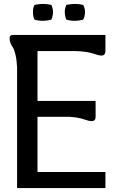

<svg xmlns="http://www.w3.org/2000/svg" viewBox="-20 -958 597 978"><path d="M198 -852Q176 -852 156 -858Q148 -871 148 -899Q148 -919 156 -933Q179 -938 198 -938Q220 -938 242 -933Q250 -913 250 -897Q250 -879 242 -858Q219 -852 198 -852ZM361 -852Q338 -852 318 -858Q310 -874 310 -899Q310 -915 318 -933Q341 -938 360 -938Q384 -938 404 -933Q413 -915 413 -897Q413 -876 404 -858Q382 -852 361 -852ZM517 -780V-698Q517 -675 496 -675Q485 -675 453.5 -685.5Q422 -696 363 -698H171V-444H467V-370V-364V-363Q467 -341 447 -341Q433 -341 406.5 -350.5Q380 -360 333 -363H171V-82H517V0H67V-616Q65 -655 58.5 -681Q52 -707 45.5 -716.5Q39 -726 34 -737Q29 -748 29 -761Q29 -768 30.5 -772.5Q32 -777 37.5 -778.5Q43 -780 44 -780Q45 -780 53 -780Z"/></svg>

Font: Coupeur_Texte
Style: Regular
Weight: 400
Designer: Léa Rolland
Version: Version 1.000;PS 001.000;hotconv 1.0.88;makeotf.lib2.5.64775